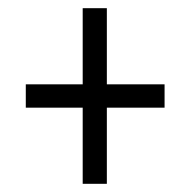

<svg xmlns="http://www.w3.org/2000/svg" viewBox="-20 -592 465 469"><path d="M182 -143H241V-329H382V-386H241V-572H182V-386H43V-329H182Z"/></svg>

Font: Noto Serif Bengali ExtraCondensed
Style: Regular
Weight: 400
Width: 2
Designer: Juan Bruce, Universal Thirst, Indian Type Foundry and the Monotype Design Team.
Foundry: Monotype Imaging Inc.
Version: Version 2.003